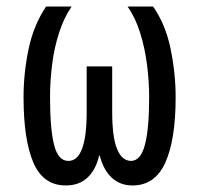

<svg xmlns="http://www.w3.org/2000/svg" viewBox="-20 -557 609 587"><path d="M181 10Q112 10 82 -60Q52 -130 52 -260Q52 -334 67.5 -407.5Q83 -481 121 -537H199Q176 -504 161 -458Q146 -412 139.5 -361Q133 -310 133 -261Q133 -162 145.5 -113.5Q158 -65 189 -65Q245 -65 245 -215V-354H323V-215Q323 -139 337.5 -102.5Q352 -66 380 -65Q410 -65 423 -114Q436 -163 436 -260Q436 -308 429.5 -359Q423 -410 408.5 -456.5Q394 -503 370 -537H448Q486 -483 501.5 -408Q517 -333 517 -260Q517 -130 485.5 -60Q454 10 385 10Q347 10 321.5 -14Q296 -38 285 -81H283Q273 -38 247.5 -14Q222 10 181 10Z"/></svg>

Font: Noto Sans ExtraCondensed
Style: Regular
Weight: 400
Width: 2
Designer: Monotype Design Team
Foundry: Monotype Imaging Inc.
Version: Version 2.013; ttfautohint (v1.8.4.7-5d5b)